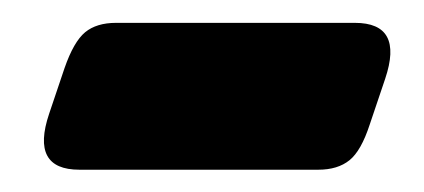

<svg xmlns="http://www.w3.org/2000/svg" viewBox="-20 -337 371 168"><path d="M290.5 -317Q333.5 -317 317 -268L303.5 -228Q296 -205 285.8 -196.8Q275.5 -188.5 258.5 -188.5H49.5Q6.5 -188.5 23 -237.5L36.5 -277.5Q44.5 -300.5 54.5 -308.8Q64.5 -317 81.5 -317Z"/></svg>

Font: Fraunces 144pt S100 Black
Style: Italic
Weight: 900
Italic angle: -16°
Version: Version 1.000; ttfautohint (v1.8.3)